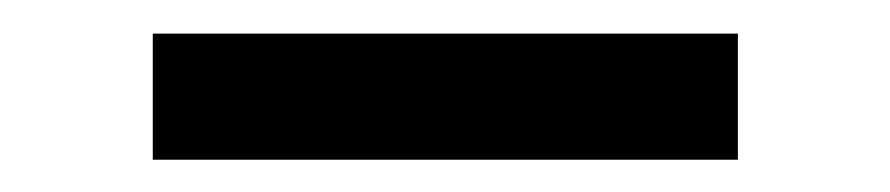

<svg xmlns="http://www.w3.org/2000/svg" viewBox="-20 -701 538 116"><path d="M72.3 -604.5V-680.7H425.8V-604.5Z"/></svg>

Font: Kay Pho Du SemiBold
Style: Regular
Weight: 600
Designer: Victor Gaultney, Khu Oo Reh
Foundry: SIL International
Version: Version 3.000